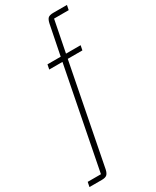

<svg xmlns="http://www.w3.org/2000/svg" viewBox="-302 -804 869 1068"><g transform="rotate(-30 133.0 -270.0)"><path d="M61 161Q56 183 46 191.5Q36 200 13 200H-66L-60 170H25L152 -478H67L73 -508H158L196 -698Q201 -722 210.5 -731Q220 -740 244 -740H332L326 -710H232L192 -508H286L280 -478H186Z"/></g></svg>

Font: IBM Plex Sans Condensed ExtraLight
Style: Italic
Weight: 200
Width: 3
Italic angle: -11°
Designer: Mike Abbink, Paul van der Laan, Pieter van Rosmalen
Foundry: Bold Monday
Version: Version 1.3